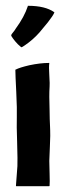

<svg xmlns="http://www.w3.org/2000/svg" viewBox="-20 -640 226 662"><path d="M151 -341Q149 -312 151 -259Q151 -246 151.5 -229.5Q152 -213 152.5 -204.5Q153 -196 153 -191Q154 -180 152 -135Q150 -87 150 -85Q150 -63 151 -42Q152 -10 151 0Q151 2 149 2H94H36Q35 2 35 0Q39 -47 40 -67Q41 -83 39 -152Q37 -206 38 -236Q39 -262 36 -324Q33 -382 33 -398V-399V-400H34Q47 -407 81 -415Q119 -423 149 -423Q150 -423 150 -422Q148 -410 150 -381Q152 -347 151 -341ZM167 -598Q168 -597 167 -596Q163 -586 145 -563L116 -528Q94 -503 66 -484Q56 -477 54 -477Q53 -477 50 -480Q42 -486 32 -498Q23 -509 19 -516Q18 -518 20 -522Q33 -538 34 -541Q64 -582 76 -619V-620H77Q136 -620 167 -598Z"/></svg>

Font: Tovari Sans
Style: Bold
Weight: 700
Designer: Verneri Kontto, Denis Ignatov
Foundry: Verneri Kontto
Version: Version 1.10 May 7, 2019